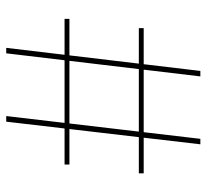

<svg xmlns="http://www.w3.org/2000/svg" viewBox="-44 -636 679 632"><g transform="rotate(90 296.0 -319.5)"><path d="M137 0 213 -639H231L155 0ZM41.5 -192V-208H521V-192ZM361.5 0 436.5 -639H454.5L380 0ZM72 -436.5V-452.5H550V-436.5Z"/></g></svg>

Font: Anek Bangla Thin
Style: Regular
Weight: 250
Designer: Sulekha Rajkumar (Bangla), Yesha Goshar (Latin)
Foundry: Ek Type
Version: Version 1.003